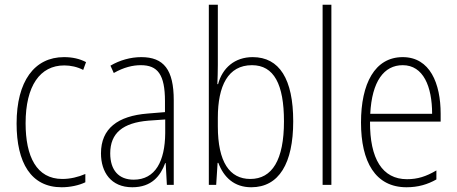

<svg xmlns="http://www.w3.org/2000/svg" viewBox="-20 -846 1928 810"><path d="M240 -56C276 -56 313 -64 340 -77V-112C310 -99 276 -91 243 -91C134 -91 88 -186 88 -326C88 -484 149 -570 251 -570C278 -570 306 -564 331 -551L343 -584C316 -598 286 -605 250 -605C125 -605 50 -503 50 -325C50 -159 111 -56 240 -56Z M576 -605C531 -605 485 -592 446 -569L460 -538C502 -562 540 -571 574 -571C645 -571 676 -532 676 -419V-373L603 -367C477 -357 406 -304 406 -199C406 -120 448 -56 538 -56C620 -56 657 -104 677 -158H679L684 -66H713V-423C713 -552 671 -605 576 -605ZM606 -337 677 -342V-284C676 -167 636 -88 544 -88C481 -88 445 -128 445 -199C445 -285 499 -328 606 -337Z M899 -572V-826H861V-66H892L898 -159H901C924 -98 968 -56 1040 -56C1157 -56 1217 -157 1217 -334C1217 -512 1159 -605 1046 -605C970 -605 918 -559 900 -491H897C898 -514 899 -546 899 -572ZM1043 -571C1136 -571 1178 -490 1178 -334C1178 -171 1128 -91 1036 -91C949 -91 899 -162 899 -313V-349C899 -484 942 -571 1043 -571Z M1378 -66V-826H1341V-66Z M1679 -605C1561 -605 1503 -493 1503 -329C1503 -164 1563 -56 1695 -56C1744 -56 1784 -68 1821 -89V-127C1777 -101 1741 -90 1697 -90C1593 -90 1540 -176 1541 -333H1839V-366C1839 -494 1794 -605 1679 -605ZM1679 -571C1766 -571 1803 -481 1803 -366H1542C1549 -503 1600 -571 1679 -571Z"/></svg>

Font: Noto Sans Malayalam UI Condensed ExtraLight
Style: Regular
Weight: 200
Width: 3
Designer: Jelle Bosma - Monotype Design Team
Foundry: Monotype Imaging Inc.
Version: Version 2.104